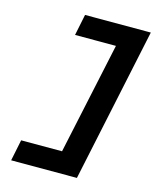

<svg xmlns="http://www.w3.org/2000/svg" viewBox="-126 -837 851 1035"><g transform="rotate(15 300.0 -320.0)"><path d="M36.4 110 60.6 -8H288.8L422.4 -632H194.2L218.4 -750H585.4L403.4 110Z"/></g></svg>

Font: Geist Mono
Style: Italic
Weight: 400
Italic angle: -12°
Monospace: yes
Designer: Basement.studio, Andrés Briganti, Mateo Zaragoza
Foundry: Basement.studio, Vercel, Andrés Briganti, Guido Ferreyra, Mateo Zaragoza
Version: Version 1.500